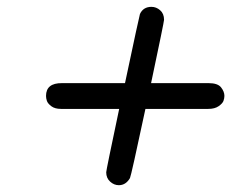

<svg xmlns="http://www.w3.org/2000/svg" viewBox="-20 -546 682 564"><path d="M115.2 -264.2Q115.2 -302.2 162.1 -301.8H347.2Q389.2 -500 391.1 -504.9Q400.9 -525.9 424.8 -525.9Q439 -525.9 450.4 -515.9Q461.9 -505.9 461.9 -487.8Q461.9 -481.9 423.8 -301.8H592.8Q619.6 -301.8 629.4 -289.3Q639.2 -276.9 639.2 -264.2Q639.2 -257.3 636.5 -249.8Q633.8 -242.2 622.3 -234.1Q610.8 -226.1 591.8 -226.1H407.2Q365.2 -29.3 361.8 -22.9Q349.6 -2 329.1 -2Q314.9 -2 303.5 -12.5Q292 -22.9 292 -40Q292 -45.9 330.1 -226.1H159.2Q141.1 -226.1 130.6 -234.1Q120.1 -242.2 117.7 -249.8Q115.2 -257.3 115.2 -264.2Z"/></svg>

Font: CMU Bright
Style: SemiBoldOblique
Weight: 600
Italic angle: -12°
Version: Version 0.7.0